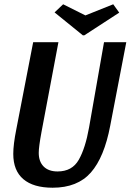

<svg xmlns="http://www.w3.org/2000/svg" viewBox="-20 -857 610 897"><path d="M226 20Q136 20 89 -20Q42 -60 42 -138Q42 -182 56 -252L135 -660H253L174 -241Q161 -171 161 -143Q161 -102 184 -79Q207 -56 249 -56Q317 -56 348 -110.5Q379 -165 396 -261L466 -660H570L495 -270Q467 -122 404.5 -51Q342 20 226 20ZM509 -837 537 -798 374 -692H367L235 -799L275 -837L379 -785Z"/></svg>

Font: Sansita
Style: Italic
Weight: 400
Italic angle: -11°
Designer: Pablo Cosgaya
Foundry: Omnibus-Type
Version: Version 1.006